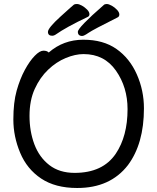

<svg xmlns="http://www.w3.org/2000/svg" viewBox="-20 -918 785 962"><path d="M417 -832Q312 -782.2 257.8 -744.1Q251 -739.3 242.2 -738.8Q220.2 -738.8 220.2 -758.3Q220.2 -777.8 283.2 -835Q346.2 -892.1 350.6 -895Q355 -897.9 365.5 -897.9Q376 -897.9 390.4 -889.9Q404.8 -881.8 416.5 -869.9Q428.2 -857.9 428.2 -846.9Q428.2 -835.9 417 -832ZM567.9 -830.1Q445.8 -769 423.3 -753.4Q400.9 -737.8 392.1 -737.8Q370.1 -737.8 370.1 -758.8Q370.1 -779.8 500 -893.1Q504.9 -897.9 514.9 -897.9Q524.9 -897.9 540 -889.4Q555.2 -880.9 566.7 -868.4Q578.1 -856 577.9 -845Q577.6 -834 567.9 -830.1ZM224.1 -654.8Q297.4 -718.8 397.2 -719Q497.1 -719.2 563.5 -672.6Q629.9 -626 665.5 -545.4Q701.2 -464.8 701.2 -375Q701.2 -198.2 621.1 -90.8Q532.2 24.4 366.2 23.9Q257.3 23.9 186.3 -23.4Q115.2 -70.8 81.1 -152.3Q46.9 -233.9 46.9 -319.3Q46.9 -404.8 63.5 -463.9Q80.1 -522.9 104.5 -567.9Q128.9 -612.8 154.1 -638.4Q179.2 -664.1 197.5 -664.1Q215.8 -664.1 224.1 -654.8ZM354 -51.8Q495.1 -51.8 560.1 -147.9Q619.1 -235.8 619.1 -371.1Q619.1 -481 561 -564Q502.9 -647 398.9 -647Q356.9 -647 309.6 -627.4Q262.2 -607.9 221.2 -568.8Q180.2 -529.8 154.1 -472.4Q127.9 -415 127.9 -337.4Q127.9 -259.8 152.3 -194.8Q176.8 -129.9 227.3 -90.8Q277.8 -51.8 354 -51.8Z"/></svg>

Font: LXGW WenKai Screen R
Style: Regular
Weight: 400
Designer: Fontworks Inc.
Version: Version 1.235;May 31, 2022